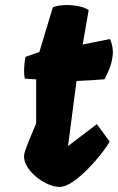

<svg xmlns="http://www.w3.org/2000/svg" viewBox="-20 -732 468 762"><path d="M216.3 9.8Q194.8 9.8 169.7 -1.5Q144.5 -12.7 122.3 -31.2Q100.1 -49.8 86.9 -72.3Q73.7 -94.7 75.7 -117.2Q76.7 -123.5 80.6 -135.7Q84.5 -147.9 94.5 -172.9Q104.5 -197.8 123.5 -242.2V-417L78.6 -419.9Q74.7 -437 75.9 -461.9Q77.1 -486.8 81.1 -506.3L136.2 -525.4L189.5 -702.6Q201.7 -709 227.3 -711.2Q252.9 -713.4 282 -709.2Q311 -705.1 332 -692.4L308.1 -555.2L416.5 -577.1Q431.2 -543.5 427.2 -511.7Q423.3 -480 412.6 -455.3Q401.9 -430.7 395 -417.5Q373.5 -415.5 342.5 -413.6Q311.5 -411.6 283.7 -410.6L250 -152.3L364.3 -239.3L415 -170.4Q405.8 -152.3 382.6 -122.6Q359.4 -92.8 329.6 -62.3Q299.8 -31.7 269.8 -11Q239.7 9.8 216.3 9.8Z"/></svg>

Font: Fruktur
Style: Italic
Weight: 400
Italic angle: -8°
Designer: Viktoriya Grabowska, Eben Sorkin
Foundry: Viktoriya Grabowska
Version: Version 1.008; ttfautohint (v1.8.4.7-5d5b)